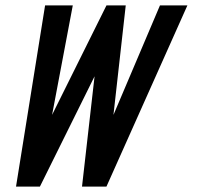

<svg xmlns="http://www.w3.org/2000/svg" viewBox="-20 -687 749 707"><path d="M282 0H372L670 -667H569L397.8 -264L443 -667H372L171.8 -264L248 -667H146L39 0H127L328.2 -406Z"/></svg>

Font: Din Kursivschrift
Style: Eng
Weight: 400
Version: Version 1.089